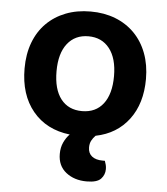

<svg xmlns="http://www.w3.org/2000/svg" viewBox="-50 -533 671 772"><g transform="rotate(5 285.0 -147.0)"><path d="M530 -237Q530 -138 481.5 -73.5Q433 -9 348 8Q338 18 332 29.5Q326 41 326 57Q326 80 341.5 92.5Q357 105 385 105H394Q397 113 399 121Q401 129 401 138Q401 161 385.5 177.5Q370 194 328 194Q278 194 244.5 167.5Q211 141 211 93Q211 67 220.5 46.5Q230 26 244 12Q149 1 94.5 -65Q40 -131 40 -237Q40 -295 57.5 -341.5Q75 -388 107.5 -420.5Q140 -453 185 -470.5Q230 -488 285 -488Q340 -488 385 -470.5Q430 -453 462.5 -420Q495 -387 512.5 -340.5Q530 -294 530 -237ZM285 -388Q231 -388 200 -348.5Q169 -309 169 -237Q169 -164 199.5 -125Q230 -86 285 -86Q340 -86 370.5 -125.5Q401 -165 401 -237Q401 -309 370 -348.5Q339 -388 285 -388Z"/></g></svg>

Font: Baloo Paaji 2 SemiBold
Style: Regular
Weight: 600
Designer: Shuchita Grover, Noopur Datye and Ek Type
Foundry: Ek Type
Version: Version 1.640;hotconv 1.0.111;makeotfexe 2.5.65597; ttfautoh